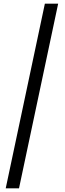

<svg xmlns="http://www.w3.org/2000/svg" viewBox="-20 -770 351 1040"><path d="M11 250 223 -750H295L83 250Z"/></svg>

Font: Galada
Style: Regular
Weight: 400
Designer: Latin by Pablo Impallari, Bengali by Jeremie Hornus, Yoann Minet, and Juan Bruce
Foundry: black foundry
Version: Version 1.261;PS 1.261;hotconv 1.0.86;makeotf.lib2.5.63406